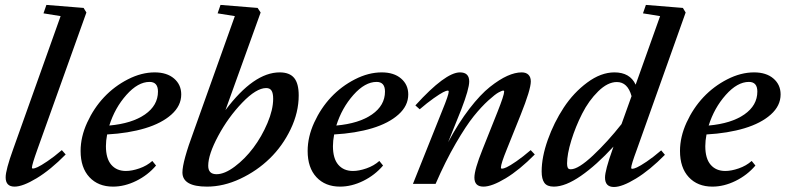

<svg xmlns="http://www.w3.org/2000/svg" viewBox="-20 -745 3183 778"><path d="M39.1 11.2Q2.9 11.2 2.9 -26.4Q2.9 -56.2 33.2 -140.1L225.6 -679.7L156.2 -690.9L168 -725.1L318.8 -712.9L330.1 -694.3L131.8 -140.1Q109.4 -77.6 109.4 -65.9Q109.4 -62 113.8 -62Q119.6 -62 132.6 -67.9Q145.5 -73.7 172.1 -91.6Q198.7 -109.4 230.5 -136.7L246.1 -119.1Q184.6 -56.6 128.4 -22.7Q72.3 11.2 39.1 11.2Z M438 11.2Q377.9 11.2 342.3 -27.1Q306.6 -65.4 306.6 -133.3Q306.6 -190.4 333.3 -248.5Q359.9 -306.6 401.6 -351.1Q443.4 -395.5 498.3 -423.6Q553.2 -451.7 606.9 -451.7Q656.2 -451.7 685.3 -426.8Q714.4 -401.9 714.4 -362.3Q714.4 -316.4 674.8 -281Q635.3 -245.6 568.1 -225.3Q501 -205.1 414.1 -200.2Q409.2 -174.3 409.2 -152.8Q409.2 -102.5 430.9 -77.4Q452.6 -52.2 490.2 -52.2Q514.6 -52.2 544.9 -62.7Q575.2 -73.2 597.2 -92.8L612.3 -74.2Q579.1 -35.2 532 -12Q484.9 11.2 438 11.2ZM585.9 -413.1Q539.1 -413.1 492.2 -360.4Q445.3 -307.6 422.9 -236.3Q514.6 -244.6 567.4 -281.2Q620.1 -317.9 620.1 -374Q620.1 -413.1 585.9 -413.1Z M818.8 11.2Q719.2 11.2 719.2 -46.4Q719.2 -89.8 765.1 -213.4L931.6 -679.7L861.8 -690.9L873.5 -725.1L1023.9 -712.9L1036.1 -694.3L893.6 -298.8Q1008.3 -451.7 1113.3 -451.7Q1153.3 -451.7 1171.9 -429.2Q1190.4 -406.7 1190.4 -358.4Q1190.4 -289.6 1157.7 -221.4Q1125 -153.3 1073 -102.8Q1021 -52.2 953.4 -20.5Q885.7 11.2 818.8 11.2ZM857.4 -39.1Q890.1 -39.1 931.4 -70.1Q972.7 -101.1 1006.6 -146.2Q1040.5 -191.4 1063.7 -246.1Q1086.9 -300.8 1086.9 -344.7Q1086.9 -367.2 1080.3 -377.7Q1073.7 -388.2 1058.6 -388.2Q1018.6 -388.2 961.7 -329.1Q904.8 -270 864.3 -194.6Q823.7 -119.1 823.7 -73.2Q823.7 -39.1 857.4 -39.1Z M1357.9 11.2Q1297.9 11.2 1262.2 -27.1Q1226.6 -65.4 1226.6 -133.3Q1226.6 -190.4 1253.2 -248.5Q1279.8 -306.6 1321.5 -351.1Q1363.3 -395.5 1418.2 -423.6Q1473.1 -451.7 1526.9 -451.7Q1576.2 -451.7 1605.2 -426.8Q1634.3 -401.9 1634.3 -362.3Q1634.3 -316.4 1594.7 -281Q1555.2 -245.6 1488 -225.3Q1420.9 -205.1 1334 -200.2Q1329.1 -174.3 1329.1 -152.8Q1329.1 -102.5 1350.8 -77.4Q1372.6 -52.2 1410.2 -52.2Q1434.6 -52.2 1464.8 -62.7Q1495.1 -73.2 1517.1 -92.8L1532.2 -74.2Q1499 -35.2 1451.9 -12Q1404.8 11.2 1357.9 11.2ZM1505.9 -413.1Q1459 -413.1 1412.1 -360.4Q1365.2 -307.6 1342.8 -236.3Q1434.6 -244.6 1487.3 -281.2Q1540 -317.9 1540 -374Q1540 -413.1 1505.9 -413.1Z M1653.3 0 1772 -296.9Q1798.3 -360.8 1798.3 -374Q1798.3 -377.9 1793.9 -377.9Q1788.6 -377.9 1775.6 -371.3Q1762.7 -364.7 1737.1 -346.7Q1711.4 -328.6 1680.7 -302.2L1663.1 -317.9Q1784.7 -451.7 1843.8 -451.7Q1881.3 -451.7 1881.3 -415Q1881.3 -384.8 1849.1 -301.3L1795.9 -168.9Q1837.9 -247.1 1882.3 -304.7Q1926.8 -362.3 1965.3 -392.8Q2003.9 -423.3 2035.6 -437.5Q2067.4 -451.7 2093.8 -451.7Q2111.8 -451.7 2121.3 -442.1Q2130.9 -432.6 2130.9 -415Q2130.9 -382.3 2089.8 -279.8L2033.7 -140.1Q2009.8 -81.5 2009.8 -66.4Q2009.8 -61.5 2014.2 -61.5Q2020.5 -61.5 2033.2 -67.4Q2045.9 -73.2 2072.3 -91.3Q2098.6 -109.4 2130.4 -136.7L2147 -119.1Q2085.4 -56.6 2029.3 -22.7Q1973.1 11.2 1939 11.2Q1902.3 11.2 1902.3 -25.4Q1902.3 -57.6 1935.5 -140.1L1996.1 -292Q2022.9 -359.4 2022.9 -374Q2022.9 -377.9 2019 -377.9Q2014.2 -377.9 2000.5 -370.6Q1986.8 -363.3 1958.7 -337.9Q1930.7 -312.5 1899.7 -274.2Q1868.7 -235.8 1826.7 -163.6Q1784.7 -91.3 1745.1 0Z M2224.1 11.2Q2196.8 11.2 2185.8 -4.2Q2174.8 -19.5 2174.8 -50.3Q2174.8 -108.4 2199.7 -178.5Q2224.6 -248.5 2264.4 -309.1Q2304.2 -369.6 2359.6 -410.6Q2415 -451.7 2469.7 -451.7Q2532.7 -451.7 2555.7 -401.9L2654.8 -679.7L2585.4 -690.9L2597.2 -725.1L2747.1 -712.9L2758.3 -694.3L2560.5 -138.7Q2537.6 -77.1 2537.6 -64.9Q2537.6 -61 2542.5 -61Q2548.3 -61 2561 -66.7Q2573.7 -72.3 2600.6 -90.3Q2627.4 -108.4 2659.2 -135.7L2674.3 -117.7Q2613.3 -55.7 2557.1 -21.5Q2501 12.7 2467.8 12.7Q2431.6 12.7 2431.6 -25.4Q2431.6 -54.7 2461.9 -139.2L2465.8 -150.9Q2396.5 -75.7 2333.7 -32.2Q2271 11.2 2224.1 11.2ZM2277.8 -82.5Q2277.8 -70.8 2280.8 -64.9Q2283.7 -59.1 2293 -59.1Q2323.2 -59.1 2382.6 -114.7Q2441.9 -170.4 2498.5 -242.2L2539.1 -355.5Q2523.4 -412.6 2479.5 -412.6Q2442.4 -412.6 2404.1 -375Q2365.7 -337.4 2338.9 -284.4Q2312 -231.4 2294.9 -175.8Q2277.8 -120.1 2277.8 -82.5Z M2866.7 11.2Q2806.6 11.2 2771 -27.1Q2735.4 -65.4 2735.4 -133.3Q2735.4 -190.4 2762 -248.5Q2788.6 -306.6 2830.3 -351.1Q2872.1 -395.5 2927 -423.6Q2981.9 -451.7 3035.6 -451.7Q3085 -451.7 3114 -426.8Q3143.1 -401.9 3143.1 -362.3Q3143.1 -316.4 3103.5 -281Q3064 -245.6 2996.8 -225.3Q2929.7 -205.1 2842.8 -200.2Q2837.9 -174.3 2837.9 -152.8Q2837.9 -102.5 2859.6 -77.4Q2881.3 -52.2 2918.9 -52.2Q2943.4 -52.2 2973.6 -62.7Q3003.9 -73.2 3025.9 -92.8L3041 -74.2Q3007.8 -35.2 2960.7 -12Q2913.6 11.2 2866.7 11.2ZM3014.6 -413.1Q2967.8 -413.1 2920.9 -360.4Q2874 -307.6 2851.6 -236.3Q2943.4 -244.6 2996.1 -281.2Q3048.8 -317.9 3048.8 -374Q3048.8 -413.1 3014.6 -413.1Z"/></svg>

Font: Elstob 10pt SemiBold
Style: Italic
Weight: 600
Italic angle: -20°
Designer: Peter S. Baker
Version: Version 1.015